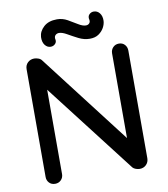

<svg xmlns="http://www.w3.org/2000/svg" viewBox="-96 -978 924 1058"><g transform="rotate(-10 366.5 -449.0)"><path d="M606 -700Q626 -700 638.5 -686.5Q651 -673 651 -653V-51Q651 -29 636.5 -14.5Q622 0 600 0Q590 0 578.5 -4Q567 -8 561 -15L150 -548L173 -561V-46Q173 -27 160 -13.5Q147 0 127 0Q106 0 93.5 -13.5Q81 -27 81 -46V-649Q81 -672 96 -686Q111 -700 132 -700Q143 -700 155.5 -695.5Q168 -691 174 -682L575 -160L560 -146V-653Q560 -673 573 -686.5Q586 -700 606 -700ZM234 -748Q215 -748 202 -764.5Q189 -781 190 -810Q192 -842 219 -866.5Q246 -891 293 -891Q324 -891 351.5 -875.5Q379 -860 403 -845Q427 -830 445 -830Q457 -830 464 -837.5Q471 -845 469 -857Q464 -876 474.5 -887Q485 -898 500 -898Q520 -898 533 -881.5Q546 -865 545 -838Q544 -819 533.5 -800Q523 -781 503.5 -767.5Q484 -754 454 -754Q422 -754 391.5 -769.5Q361 -785 335 -800Q309 -815 291 -815Q280 -815 272 -808Q264 -801 265 -788Q270 -770 259.5 -759Q249 -748 234 -748Z"/></g></svg>

Font: Quicksand SemiBold
Style: Regular
Weight: 600
Designer: Andrew Paglinawan
Foundry: Andrew Paglinawan
Version: Version 3.006